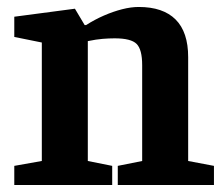

<svg xmlns="http://www.w3.org/2000/svg" viewBox="-20 -531 643 551"><path d="M21 0V-55L100 -69V-409L21 -425V-483L195 -506L223 -459H227Q252 -475 278.5 -486.5Q305 -498 330.5 -504.5Q356 -511 378 -511Q448 -511 484 -475Q520 -439 520 -367V-69L594 -55V0H318V-55L388 -69V-344Q388 -389 372 -405Q356 -421 309 -421Q293 -421 274.5 -419.5Q256 -418 232 -413V-69L302 -55V0Z"/></svg>

Font: Faustina VF Beta
Style: Regular
Weight: 400
Designer: Alfonso Garcia
Foundry: Omnibus-Type
Version: Version 1.006